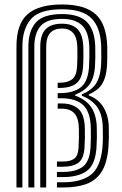

<svg xmlns="http://www.w3.org/2000/svg" viewBox="-20 -829 538 849"><path d="M52.8 0V-623.5Q52.8 -723 101.9 -766.1Q151 -809.2 254.2 -809.2Q355.5 -809.2 403.4 -765.6Q451.2 -722 454.2 -623.5Q454.8 -601 454.4 -575.5Q454 -550 452.5 -530.8Q448.8 -485 431 -457Q413.2 -429 372.8 -411.5V-406.8Q414 -392.2 437 -355.4Q460 -318.5 461 -265.8Q461.5 -234.8 461.4 -218Q461.2 -201.2 459.2 -174.2Q453.2 -107 428.9 -69Q404.5 -31 362.1 -15.5Q319.8 0 259.2 0H231.8V-23H259.2Q337.5 -23 380.6 -55.2Q423.8 -87.5 432.8 -174.2Q435 -200 435 -219.2Q435 -238.5 434.5 -264.8Q433.2 -322.5 409.8 -355.5Q386.2 -388.5 341.8 -405.5V-411.5Q385 -430 403.6 -458Q422.2 -486 426.2 -531.5Q427.8 -550.8 428 -575.4Q428.2 -600 427.5 -622.8Q425 -706.8 385.1 -747.4Q345.2 -788 254.2 -788Q154.2 -788 116.6 -744.4Q79 -700.8 79 -623V0ZM105.5 0V-622.5Q105.5 -692 138.4 -729.4Q171.2 -766.8 254.2 -766.8Q331 -766.8 365.1 -730.9Q399.2 -695 401.2 -621.8Q401.8 -600 401.5 -576.1Q401.2 -552.2 399.8 -531Q396.2 -484.8 376.1 -456.2Q356 -427.8 312 -409.8V-406.5Q361.2 -388.2 384 -354Q406.8 -319.8 408 -263.8Q408.5 -238.8 408.4 -220.1Q408.2 -201.5 406.5 -174Q400.8 -99.5 363.2 -72.8Q325.8 -46 259.2 -46H231.8V-68.8H259.2Q313.8 -68.8 344.8 -90.8Q375.8 -112.8 380.2 -174.8Q381.8 -201.5 381.9 -219.9Q382 -238.2 381.5 -262.8Q380 -334.5 347.5 -364.5Q315 -394.5 252.2 -394.5H235V-417.2H243.8Q303.5 -417.2 336.1 -442.1Q368.8 -467 373.5 -531.8Q374.8 -550.8 375.1 -576.2Q375.5 -601.8 375 -620.2Q373 -687.5 343 -716.5Q313 -745.5 254.2 -745.5Q186.5 -745.5 159.1 -713.5Q131.8 -681.5 131.8 -621.8V0ZM158 0V-621.2Q158 -675.2 181.9 -699.8Q205.8 -724.2 254.2 -724.2Q300.2 -724.2 323.5 -699.4Q346.8 -674.5 348.5 -620Q349 -601.2 348.8 -576.9Q348.5 -552.5 347 -531.2Q343 -480.2 317.4 -460.2Q291.8 -440.2 243.8 -440.2H235V-463.2H243.8Q279 -463.2 298.4 -478Q317.8 -492.8 320.5 -531Q322 -552.8 322.2 -576.9Q322.5 -601 322 -619Q320.8 -663.5 303.2 -683.2Q285.8 -703 254.2 -703Q220 -703 202.1 -683.5Q184.2 -664 184.2 -620.8V0ZM231.8 -91.8V-114.8H259.2Q291.2 -114.8 308.2 -127.4Q325.2 -140 327.2 -174.2Q328.8 -203 329 -220.4Q329.2 -237.8 328.8 -260.2Q328 -306 309.4 -327.2Q290.8 -348.5 252.8 -348.5H235V-371.5H252.8Q299.8 -371.5 326.8 -347.4Q353.8 -323.2 355.2 -260.8Q355.8 -236.8 355.4 -218.1Q355 -199.5 353.5 -174.2Q350 -126.2 326.2 -109Q302.5 -91.8 259.2 -91.8Z"/></svg>

Font: Big Shoulders Inline Text ExtraBold
Style: Regular
Weight: 800
Designer: Patric King
Foundry: XO Type Co
Version: Version 1.000